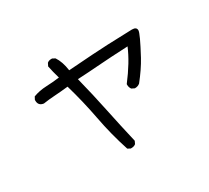

<svg xmlns="http://www.w3.org/2000/svg" viewBox="-140 -913 1280 1177"><g transform="rotate(-30 500.0 -324.5)"><path d="M485 35H479L460 25Q419 -100 394.5 -230Q370 -360 333 -487Q278 -481 236.5 -478.5Q195 -476 156 -470Q119 -475 119 -511V-517L129 -536Q172 -552 220.5 -554Q269 -556 315 -562Q300 -613 292 -654L302 -674Q313 -684 331 -684H337L356 -674Q383 -634 392 -569Q485 -575 564.5 -581Q644 -587 846 -593H851Q882 -593 882 -569Q882 -547 811 -415Q777 -353 722 -284Q707 -272 688 -272H685L665 -282Q655 -296 655 -313V-319Q737 -426 775 -517Q646 -511 567.5 -505Q489 -499 411 -495Q444 -364 469.5 -241Q495 -118 524 6L515 25Q503 35 485 35Z"/></g></svg>

Font: Xiaolai SC
Style: Regular
Weight: 400
Designer: Nozomi Seto 瀬戸のぞみ
Version: Version 3.11;December 4, 2020;FontCreator 13.0.0.2613 64-bit